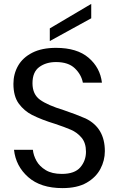

<svg xmlns="http://www.w3.org/2000/svg" viewBox="-20 -960 608 987"><path d="M49 0ZM49 0ZM301 7Q189 7 125 -49.5Q61 -106 52 -190H149Q152 -161 167.5 -133Q183 -105 215 -85.5Q247 -66 298 -66Q364 -66 393 -100Q422 -134 422 -180Q422 -225 399.5 -252Q377 -279 344.5 -293Q312 -307 264 -323Q195 -344 145 -369Q104 -390 76.5 -427.5Q49 -465 49 -529Q49 -580 73 -622Q97 -664 146 -689Q195 -714 268 -714Q376 -714 435.5 -663Q495 -612 504 -535H406Q398 -577 364.5 -609Q331 -641 268 -641Q217 -641 182 -615.5Q147 -590 147 -532Q147 -475 186 -447Q225 -419 307 -394Q372 -372 420 -351Q519 -303 519 -183Q519 -135 496 -91.5Q473 -48 425 -20.5Q377 7 301 7ZM236 -749V-814L449 -940V-866Z"/></svg>

Font: Ulagadi Sans
Style: Regular
Weight: 400
Designer: Ninad Kale (Devanagari), Jonny Pinhorn (Latin)
Foundry: Indian Type Foundry
Version: Version 3.01;March 29, 2020;FontCreator 12.0.0.2522 64-bit; 